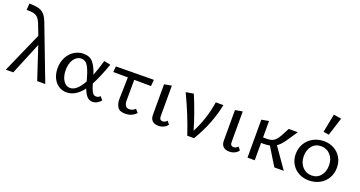

<svg xmlns="http://www.w3.org/2000/svg" viewBox="-41 -1325 3647 1944"><g transform="rotate(20 1782.5 -352.5)"><path d="M371 0 256 -347 113 0H33L225 -435L180 -551Q161 -600 135 -619Q109 -638 64 -640L24 -641L29 -711L71 -709Q118 -706 147.5 -694Q177 -682 197.5 -655.5Q218 -629 236 -582L458 0Z M1057 -41Q1043 -22 1018.5 -8Q994 6 968 6Q930 6 905.5 -22Q881 -50 863 -99Q785 6 687 6Q638 6 600 -20Q562 -46 541 -91.5Q520 -137 520 -194Q520 -259 547 -311Q574 -363 619.5 -392Q665 -421 720 -421Q787 -421 823 -378Q859 -335 884 -255Q913 -328 940 -423L1010 -409Q956 -256 908 -170Q925 -112 941 -84.5Q957 -57 983 -57Q1010 -57 1027 -77ZM843 -167 833 -204Q811 -284 785 -325.5Q759 -367 715 -367Q684 -367 658.5 -346.5Q633 -326 618.5 -289Q604 -252 604 -204Q604 -137 632 -92.5Q660 -48 706 -48Q777 -48 843 -167Z M1289 -127Q1288 -97 1300 -74Q1312 -51 1344 -51Q1361 -51 1378 -58Q1395 -65 1407 -79L1438 -45Q1419 -22 1388 -8Q1357 6 1320 6Q1257 6 1235.5 -30.5Q1214 -67 1215 -115L1221 -349L1063 -350L1069 -412L1477 -416L1471 -347L1290 -348Z M1589 -82V-409L1668 -423V-94Q1668 -51 1703 -51Q1729 -51 1749 -75L1776 -42Q1762 -20 1735.5 -7Q1709 6 1677 6Q1634 6 1611 -16.5Q1588 -39 1589 -82Z M2226 -416Q2182 -199 2061 0H1988Q1922 -200 1822 -409L1905 -423Q1982 -239 2031 -69Q2116 -232 2144 -416Z M2353 -82V-409L2432 -423V-94Q2432 -51 2467 -51Q2493 -51 2513 -75L2540 -42Q2526 -20 2499.5 -7Q2473 6 2441 6Q2398 6 2375 -16.5Q2352 -39 2353 -82Z M2874 -220 3028 0H2926L2808 -193Q2780 -187 2745 -187H2715V0H2637V-409L2715 -423V-246H2759Q2804 -246 2831.5 -265Q2859 -284 2886 -332L2930 -416H3028L2950 -301Q2914 -248 2874 -220Z M3083 -202Q3083 -265 3112.5 -315Q3142 -365 3194 -393.5Q3246 -422 3311 -422Q3371 -422 3419.5 -395Q3468 -368 3495.5 -320.5Q3523 -273 3523 -214Q3523 -151 3494 -101Q3465 -51 3413.5 -23Q3362 5 3297 5Q3236 5 3187 -22Q3138 -49 3110.5 -96Q3083 -143 3083 -202ZM3440 -206Q3440 -277 3400 -320.5Q3360 -364 3300 -364Q3239 -364 3203 -320Q3167 -276 3167 -211Q3167 -140 3207 -96Q3247 -52 3307 -52Q3368 -52 3404 -96.5Q3440 -141 3440 -206ZM3271 -509 3310 -708 3393 -695 3331 -500Z"/></g></svg>

Font: Ysabeau Medium
Style: Regular
Weight: 500
Designer: Christian Thalmann (Catharsis Fonts)
Version: Version 0.003